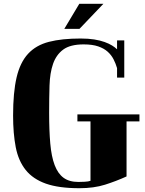

<svg xmlns="http://www.w3.org/2000/svg" viewBox="-20 -922 766 1012"><path d="M597 -563Q590 -587 578.5 -609.5Q567 -632 547.5 -649.5Q528 -667 497.5 -677.5Q467 -688 421 -688Q350 -688 313 -660.5Q276 -633 259.5 -585Q243 -537 241 -471Q239 -405 239 -327Q239 -234 245 -165.5Q251 -97 268 -52Q285 -7 315 15Q345 37 393 37Q407 37 426.5 36Q446 35 457 31V-282H388V-319H715V-282H647V8Q592 33 533.5 51.5Q475 70 398 70Q290 70 222 46Q154 22 115.5 -26Q77 -74 63 -146Q49 -218 49 -313Q49 -435 67.5 -514Q86 -593 128 -638.5Q170 -684 238 -701.5Q306 -719 405 -719Q446 -719 477 -714Q508 -709 531.5 -700.5Q555 -692 571 -682Q587 -672 597 -662V-709H635V-513H597ZM399 -770H319L398 -902H525Z"/></svg>

Font: Cafe24 ClassicType
Style: Regular
Weight: 400
Designer: Cafe24 thkim, hmlim, mnelim & 4IR
Foundry: Cafe24
Version: Version 1.000